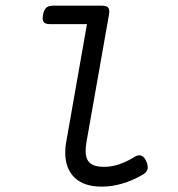

<svg xmlns="http://www.w3.org/2000/svg" viewBox="-20 -661 640 691"><path d="M492.7 -31.7Q418 10.7 346.2 10.7Q282.2 10.7 248.5 -21.7Q214.8 -54.2 214.8 -111.8Q214.8 -120.6 215.6 -130.4Q216.3 -140.1 218.3 -149.9L293 -574.2H159.7Q143.1 -574.2 137.2 -581.5Q131.3 -588.9 134.8 -607.4Q138.2 -626 146.5 -633.3Q154.8 -640.6 171.4 -640.6H347.2Q363.8 -640.6 369.6 -633.3Q375.5 -626 372.1 -607.4L291.5 -151.4Q290 -142.1 289.1 -134Q288.1 -126 288.1 -118.7Q288.1 -87.9 304 -74.2Q319.8 -60.5 353.5 -60.5Q381.8 -60.5 409.2 -69.8Q436.5 -79.1 466.8 -97.7Q479 -105 489.7 -100.3Q500.5 -95.7 507.3 -78.6Q514.2 -61 510.3 -50.3Q506.3 -39.6 492.7 -31.7Z"/></svg>

Font: Courier Prime
Style: Italic
Weight: 400
Monospace: yes
Designer: Alan Dague-Greene
Foundry: Quote-Unquote Apps
Version: Version 1.202